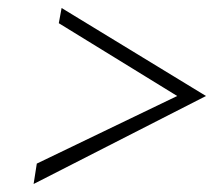

<svg xmlns="http://www.w3.org/2000/svg" viewBox="-20 -522 551 480"><path d="M64 -62 495 -282 134 -502 127 -464 423 -282 72 -113Z"/></svg>

Font: Charger Sport
Style: HLExtObl
Weight: 100
Designer: Jasper
Foundry: Cannot Into Space Fonts
Version: Version 1.1